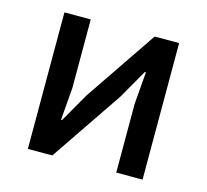

<svg xmlns="http://www.w3.org/2000/svg" viewBox="-82 -612 759 705"><g transform="rotate(15 298.0 -259.5)"><path d="M80 0V-519H180V-258L170 -135H174L237 -245L423 -519H516V0H416V-261L426 -384H422L359 -274L173 0Z"/></g></svg>

Font: Anuphan Medium
Style: Regular
Weight: 500
Designer: Mike Abbink, Paul van der Laan, Pieter van Rosmalen, Mint Tantisuwanna
Foundry: Bold Monday; Cadson Demak
Version: Version 3.002;hotconv 1.0.109;makeotfexe 2.5.65596